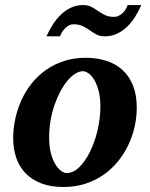

<svg xmlns="http://www.w3.org/2000/svg" viewBox="-20 -729 593 761"><path d="M377.9 -307.1Q377.9 -343.8 370.6 -370.1Q363.3 -396.5 352.8 -413.6Q342.3 -430.7 330.3 -438.7Q318.4 -446.8 309.1 -446.8Q293.9 -446.8 278.1 -436.8Q262.2 -426.8 247.3 -408.9Q232.4 -391.1 219.2 -366.5Q206.1 -341.8 196 -312.7Q186 -283.7 180.4 -251.2Q174.8 -218.8 174.8 -185.1Q174.8 -146.5 182.4 -119.4Q189.9 -92.3 200.9 -75.4Q211.9 -58.6 223.6 -50.8Q235.4 -43 244.1 -43Q270.5 -43 294.7 -66.9Q318.8 -90.8 337.4 -128.9Q356 -167 366.9 -213.9Q377.9 -260.7 377.9 -307.1ZM522 -303.2Q522 -263.7 513.2 -225.1Q504.4 -186.5 487.3 -151.6Q470.2 -116.7 445.3 -86.7Q420.4 -56.6 388.2 -34.7Q356 -12.7 316.7 -0.2Q277.3 12.2 231.9 12.2Q180.7 12.2 143.1 -2.4Q105.5 -17.1 80.8 -42.7Q56.2 -68.4 44.2 -103.8Q32.2 -139.2 32.2 -181.2Q32.2 -220.2 40.8 -259Q49.3 -297.9 65.7 -333.5Q82 -369.1 106.4 -399.4Q130.9 -429.7 162.8 -452.1Q194.8 -474.6 234.1 -487.3Q273.4 -500 319.8 -500Q365.7 -500 403.1 -487.5Q440.4 -475.1 466.8 -450.4Q493.2 -425.8 507.6 -388.9Q522 -352.1 522 -303.2ZM540 -709Q528.8 -683.1 514.4 -660.6Q500 -638.2 481.9 -621.3Q463.9 -604.5 442.1 -594.7Q420.4 -585 395 -585Q375 -585 361.8 -592.5Q348.6 -600.1 335.9 -608.9Q323.2 -617.7 308.3 -625.2Q293.5 -632.8 271 -632.8Q263.2 -632.8 255.1 -629.2Q247.1 -625.5 240 -618.9Q232.9 -612.3 227.3 -603.8Q221.7 -595.2 218.3 -585H164.1Q175.8 -610.8 190.4 -633.3Q205.1 -655.8 223.1 -672.6Q241.2 -689.5 262.7 -699.2Q284.2 -709 309.1 -709Q329.1 -709 342.5 -701.7Q356 -694.3 368.7 -685.5Q381.3 -676.8 396 -669.4Q410.6 -662.1 433.1 -662.1Q440.9 -662.1 449 -665.8Q457 -669.4 464.4 -675.8Q471.7 -682.1 477.3 -690.7Q482.9 -699.2 485.8 -709Z"/></svg>

Font: Charis SIL Am
Style: Bold Italic
Weight: 700
Italic angle: -11°
Foundry: SIL International
Version: Version 5.000